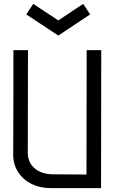

<svg xmlns="http://www.w3.org/2000/svg" viewBox="-20 -968 640 988"><path d="M48 -172 49 -500V-710H124L123 -183Q123 -131 159 -101Q195 -71 256 -71L425 -70L426 -710H501L500 0H242Q185 0 141.5 -22Q98 -44 73 -83Q48 -122 48 -172ZM280 -785 115 -894 151 -948 280 -863 408 -948 444 -894Z"/></svg>

Font: Orbit
Style: Regular
Weight: 400
Designer: Sooun Cho
Foundry: JAMO
Version: Version 1.000; ttfautohint (v1.8.4.7-5d5b);gftools[0.9.29]